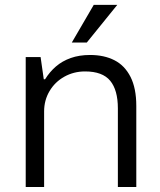

<svg xmlns="http://www.w3.org/2000/svg" viewBox="-20 -749 639 769"><path d="M155.3 -431.6 156.7 -302.7V0H83V-520.5H142.6ZM320.8 -462.9Q275.4 -462.9 237.8 -441.9Q200.2 -420.9 178.5 -384.3Q156.7 -347.7 156.7 -302.7L155.3 -431.6H160.6Q178.7 -460.9 203.9 -482.7Q229 -504.4 263.2 -516.6Q297.4 -528.8 340.8 -528.8Q397 -528.8 438.2 -507.8Q479.5 -486.8 502.7 -441.2Q525.9 -395.5 525.9 -324.7V0H452.1V-314.9Q452.1 -388.2 421.4 -425.5Q390.6 -462.9 320.8 -462.9ZM449.7 -729.5H355.5L267.6 -578.6H327.6Z"/></svg>

Font: Wand UI Pro
Style: Regular
Weight: 400
Designer: Andreas Faust
Version: Version 1.003;FEAKit 1.0